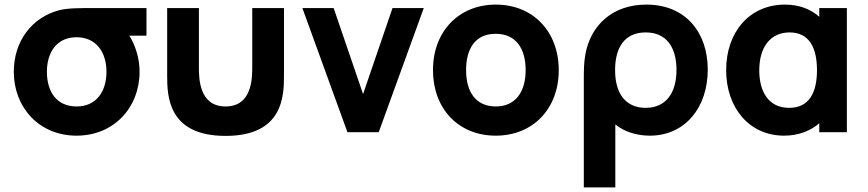

<svg xmlns="http://www.w3.org/2000/svg" viewBox="-20 -575 3773 835"><path d="M313 15C475 15 587 -107 587 -263C587 -322 569 -377 542.5 -420H617V-540H393C325 -540 276 -540 239 -531C118 -500 40 -395 40 -263C40 -108 150 15 313 15ZM313 -112C228 -112 184 -174 184 -263C184 -344 224 -413 313 -413C399 -413 443 -347 443 -263C443 -178 400 -112 313 -112Z M707 -247C707 -158 710 16 961 16C1212 16 1215 -158 1215 -247V-540H1077V-285C1077 -236 1077 -112 961 -112C845 -112 845 -236 845 -285V-540H707Z M1627 0 1823 -540H1687L1559 -166L1431 -540H1295L1491 0Z M2136 15C2298 15 2410 -102 2410 -270C2410 -437 2299 -555 2136 -555C1976 -555 1863 -439 1863 -270C1863 -103 1973 15 2136 15ZM2136 -112C2051 -112 2007 -173 2007 -270C2007 -364 2047 -428 2136 -428C2222 -428 2266 -366 2266 -270C2266 -177 2223 -112 2136 -112Z M2656 240V-34C2692 -4 2746 15 2806 15C2959 15 3058 -107 3058 -272C3058 -435 2961 -555 2791 -555C2646 -555 2550 -468 2526 -340C2519 -303 2519 -266 2519 -230V240ZM2788 -106C2700 -106 2655 -169 2655 -270C2655 -368 2696 -434 2788 -434C2877 -434 2922 -371 2922 -271C2922 -173 2878 -106 2788 -106Z M3390 15C3451 15 3504 -5 3543 -39V0H3663V-540H3543V-502C3505 -536 3454.5 -555 3394 -555C3239 -555 3138 -435 3138 -270C3138 -108 3237 15 3390 15ZM3412 -106C3320 -106 3282 -180 3282 -269C3282 -372 3332 -434 3414 -434C3499 -434 3533 -368 3533 -270C3533 -172 3499 -106 3412 -106Z"/></svg>

Font: Manrope ExtraBold
Style: Regular
Weight: 800
Designer: Mikhail Sharanda
Foundry: Mikhail Sharanda
Version: Version 4.505